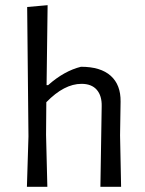

<svg xmlns="http://www.w3.org/2000/svg" viewBox="-20 -722 560 742"><path d="M293 -464Q369 -464 408 -429Q447 -394 446 -329L444 -199L448 0H368L373 -311Q374 -352 354 -375Q334 -398 295 -398Q228 -398 159 -327L158 -201L163 0H84L90 -195L85 -695L164 -702L160 -393H166Q228 -448 293 -464Z"/></svg>

Font: Alegreya Sans SC
Style: Regular
Weight: 400
Designer: Juan Pablo del Peral
Foundry: Huerta Tipografica
Version: Version 2.007